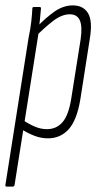

<svg xmlns="http://www.w3.org/2000/svg" viewBox="-24 -507 370 712"><path d="M154 6Q128 6 103.5 -3.5Q79 -13 55 -28L61 -62Q81 -48 104 -38Q127 -28 150 -28Q185 -28 207.5 -53.5Q230 -79 240 -140L275 -361Q282 -409 272 -431.5Q262 -454 235 -454Q205 -454 172.5 -429Q140 -404 106 -369L110 -404Q145 -441 178 -464Q211 -487 246 -487Q285 -487 302.5 -458Q320 -429 309 -363L274 -139Q261 -61 230.5 -27.5Q200 6 154 6ZM1 185Q-5 185 -4 179L82 -367Q89 -400 92 -427Q95 -454 96 -476Q96 -481 102 -481H123Q128 -481 128 -476Q126 -453 123.5 -428.5Q121 -404 118 -389L119 -385L30 179Q29 185 23 185Z"/></svg>

Font: Sofia Sans Extra Condensed ExtraLight
Style: Italic
Weight: 250
Italic angle: -9°
Version: Version 4.100